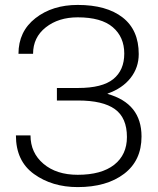

<svg xmlns="http://www.w3.org/2000/svg" viewBox="-20 -741 635 771"><path d="M537.1 -523.9Q537.1 -469.7 504.4 -428Q471.7 -386.2 412.1 -365.2V-363.8Q480 -344.7 514.2 -302Q548.3 -259.3 548.3 -192.9Q548.3 -96.2 478.3 -43Q408.2 10.3 292 10.3Q189.5 10.3 116.7 -42Q43.9 -94.2 43.9 -197.3H102.5Q102.5 -127.4 154.5 -83.3Q206.5 -39.1 292 -39.1Q387.2 -39.1 438.5 -79.3Q489.7 -119.6 489.7 -190.9Q489.7 -268.1 441.4 -302.7Q393.1 -337.4 293.9 -337.4H208.5V-387.7H293.9Q390.6 -387.7 434.8 -423.3Q479 -459 479 -525.9Q479 -592.3 432.9 -631.8Q386.7 -671.4 292 -671.4Q214.8 -671.4 163.8 -631.1Q112.8 -590.8 112.8 -524.9H54.2Q54.2 -614.7 122.3 -668Q190.4 -721.2 292 -721.2Q407.7 -721.2 472.4 -670.9Q537.1 -620.6 537.1 -523.9Z"/></svg>

Font: Franko
Style: Light
Weight: 300
Designer: Google
Version: Version 1.200310; 2013